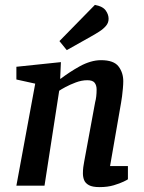

<svg xmlns="http://www.w3.org/2000/svg" viewBox="-20 -759 589 785"><path d="M387 6Q358 6 343.5 -2Q329 -10 324 -22.5Q319 -35 319 -50Q319 -63 320.5 -75.5Q322 -88 324 -97L369 -341Q372 -352 373.5 -365Q375 -378 375 -393Q375 -410 367 -420.5Q359 -431 337 -431Q314 -431 290 -422Q266 -413 247.5 -403Q229 -393 222 -388L162 0H47L124 -417L47 -434V-486L229 -505L226 -437H228Q245 -450 265.5 -463.5Q286 -477 307 -488.5Q328 -500 350 -506.5Q372 -513 393 -513Q445 -513 464.5 -487.5Q484 -462 484 -427Q484 -415 482.5 -398Q481 -381 479 -365Q477 -349 475 -339L430 -80H503V-26Q501 -24 485.5 -16.5Q470 -9 445 -1.5Q420 6 387 6ZM253 -554 223 -591 368 -739Q400 -733 412 -716.5Q424 -700 424 -682Q424 -666 413.5 -653.5Q403 -641 386 -630Q369 -619 349 -608Z"/></svg>

Font: Faustina Light SemiBold
Style: Italic
Weight: 600
Italic angle: -8°
Version: Version 1.200